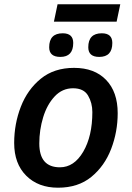

<svg xmlns="http://www.w3.org/2000/svg" viewBox="-20 -865 613 894"><path d="M250 9Q344 9 405.5 -41.5Q467 -92 497.5 -171.5Q528 -251 528 -338Q528 -437 474 -493Q420 -549 325 -549Q232 -549 170 -498.5Q108 -448 77 -368Q46 -288 46 -199Q46 -103 102 -47Q158 9 250 9ZM259 -86Q163 -86 163 -197Q163 -260 181 -319Q199 -378 234.5 -416Q270 -454 320 -454Q370 -454 390 -420Q410 -386 410 -343Q410 -231 367.5 -158.5Q325 -86 259 -86ZM231 -764H523L540 -845H248ZM261 -600Q321 -600 321 -665Q321 -710 272 -710Q209 -710 209 -645Q209 -600 261 -600ZM442 -600Q503 -600 503 -665Q503 -710 454 -710Q391 -710 391 -645Q391 -600 442 -600Z"/></svg>

Font: Noto Sans UI Medium
Style: Italic
Weight: 500
Italic angle: -12°
Designer: Monotype Design Team
Foundry: Monotype Imaging Inc.
Version: Version 1.901